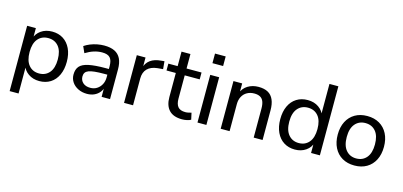

<svg xmlns="http://www.w3.org/2000/svg" viewBox="-74 -1210 3974 1894"><g transform="rotate(15 1913.0 -262.5)"><path d="M73 180V-487H162V-375H152Q168 -430 215 -463Q262 -496 328 -496Q393 -496 441 -465.5Q489 -435 516 -378.5Q543 -322 543 -244Q543 -167 516.5 -109.5Q490 -52 441.5 -21.5Q393 9 328 9Q263 9 216 -24Q169 -57 153 -111H164V180ZM307 -63Q373 -63 412 -109.5Q451 -156 451 -244Q451 -332 412 -378Q373 -424 307 -424Q241 -424 202 -378Q163 -332 163 -244Q163 -156 202 -109.5Q241 -63 307 -63Z M815 9Q765 9 724.5 -11Q684 -31 661.5 -65Q639 -99 639 -141Q639 -195 666 -226Q693 -257 757 -270.5Q821 -284 929 -284H976V-226H931Q873 -226 834 -222Q795 -218 772 -209Q749 -200 739 -184.5Q729 -169 729 -146Q729 -107 756.5 -82Q784 -57 832 -57Q870 -57 899 -75.5Q928 -94 945 -125.5Q962 -157 962 -198V-313Q962 -372 938 -398.5Q914 -425 857 -425Q815 -425 773.5 -412Q732 -399 688 -372L659 -437Q685 -455 718.5 -468.5Q752 -482 788.5 -489Q825 -496 859 -496Q924 -496 966 -475.5Q1008 -455 1029 -412.5Q1050 -370 1050 -304V0H964V-111H973Q965 -74 943 -47Q921 -20 888.5 -5.5Q856 9 815 9Z M1193 0V-487H1282V-371H1272Q1288 -431 1330 -461.5Q1372 -492 1441 -497L1472 -500L1479 -421L1422 -416Q1356 -409 1320.5 -373Q1285 -337 1285 -274V0Z M1787 9Q1698 9 1654 -37.5Q1610 -84 1610 -171V-417H1515V-487H1610V-635H1701V-487H1854V-417H1701V-179Q1701 -124 1724 -96Q1747 -68 1800 -68Q1816 -68 1831.5 -71.5Q1847 -75 1861 -79L1876 -11Q1862 -2 1836.5 3.5Q1811 9 1787 9Z M1934 -604V-702H2043V-604ZM1943 0V-487H2034V0Z M2180 0V-487H2269V-381H2258Q2279 -438 2326.5 -467Q2374 -496 2435 -496Q2494 -496 2532 -475Q2570 -454 2589 -410.5Q2608 -367 2608 -302V0H2517V-297Q2517 -340 2506 -368Q2495 -396 2471.5 -409Q2448 -422 2412 -422Q2370 -422 2338 -404Q2306 -386 2288.5 -353Q2271 -320 2271 -276V0Z M2938 9Q2874 9 2825.5 -21.5Q2777 -52 2750 -109.5Q2723 -167 2723 -244Q2723 -322 2749.5 -378.5Q2776 -435 2824.5 -465.5Q2873 -496 2938 -496Q3003 -496 3050 -463.5Q3097 -431 3113 -377H3102V-705H3193V0H3103V-113H3113Q3098 -57 3050.5 -24Q3003 9 2938 9ZM2959 -63Q3025 -63 3064 -109.5Q3103 -156 3103 -244Q3103 -332 3064 -378Q3025 -424 2959 -424Q2894 -424 2854.5 -378Q2815 -332 2815 -244Q2815 -156 2854.5 -109.5Q2894 -63 2959 -63Z M3546 9Q3474 9 3421 -22Q3368 -53 3339 -110Q3310 -167 3310 -244Q3310 -321 3339 -377.5Q3368 -434 3421 -465Q3474 -496 3546 -496Q3618 -496 3671 -465Q3724 -434 3753 -377.5Q3782 -321 3782 -244Q3782 -167 3753 -110Q3724 -53 3671 -22Q3618 9 3546 9ZM3546 -63Q3612 -63 3651 -109.5Q3690 -156 3690 -244Q3690 -332 3651 -378Q3612 -424 3546 -424Q3481 -424 3441.5 -378Q3402 -332 3402 -244Q3402 -156 3441.5 -109.5Q3481 -63 3546 -63Z"/></g></svg>

Font: Nunito Sans 12pt ExtraLight 12pt Medium
Style: Regular
Weight: 500
Version: Version 3.101;gftools[0.9.27]